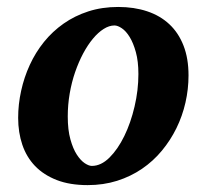

<svg xmlns="http://www.w3.org/2000/svg" viewBox="-20 -520 593 552"><path d="M377.9 -307.1Q377.9 -343.8 370.6 -370.1Q363.3 -396.5 352.8 -413.6Q342.3 -430.7 330.3 -438.7Q318.4 -446.8 309.1 -446.8Q293.9 -446.8 278.1 -436.8Q262.2 -426.8 247.3 -408.9Q232.4 -391.1 219.2 -366.5Q206.1 -341.8 196 -312.7Q186 -283.7 180.4 -251.2Q174.8 -218.8 174.8 -185.1Q174.8 -146.5 182.4 -119.4Q189.9 -92.3 200.9 -75.4Q211.9 -58.6 223.6 -50.8Q235.4 -43 244.1 -43Q270.5 -43 294.7 -66.9Q318.8 -90.8 337.4 -128.9Q356 -167 366.9 -213.9Q377.9 -260.7 377.9 -307.1ZM522 -303.2Q522 -263.7 513.2 -225.1Q504.4 -186.5 487.3 -151.6Q470.2 -116.7 445.3 -86.7Q420.4 -56.6 388.2 -34.7Q356 -12.7 316.7 -0.2Q277.3 12.2 231.9 12.2Q180.7 12.2 143.1 -2.4Q105.5 -17.1 80.8 -42.7Q56.2 -68.4 44.2 -103.8Q32.2 -139.2 32.2 -181.2Q32.2 -220.2 40.8 -259Q49.3 -297.9 65.7 -333.5Q82 -369.1 106.4 -399.4Q130.9 -429.7 162.8 -452.1Q194.8 -474.6 234.1 -487.3Q273.4 -500 319.8 -500Q365.7 -500 403.1 -487.5Q440.4 -475.1 466.8 -450.4Q493.2 -425.8 507.6 -388.9Q522 -352.1 522 -303.2Z"/></svg>

Font: Charis SIL Am
Style: Bold Italic
Weight: 700
Italic angle: -11°
Foundry: SIL International
Version: Version 5.000